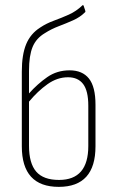

<svg xmlns="http://www.w3.org/2000/svg" viewBox="-20 -720 448 748"><path d="M209 8Q65 8 65 -150V-441Q65 -507 82 -548Q99 -589 137 -613Q161 -629 190 -639.5Q219 -650 248 -663Q277 -676 301 -699Q304 -702 306 -697L312 -679Q314 -674 311 -672Q292 -653 265 -641Q238 -629 209 -618Q180 -607 155 -591Q121 -571 107 -537Q93 -503 93 -444V-356Q126 -393 164 -419.5Q202 -446 251 -446Q301 -446 326.5 -414Q352 -382 352 -312V-150Q352 8 209 8ZM93 -152Q93 -84 121 -51.5Q149 -19 210 -19Q324 -19 324 -151V-308Q324 -366 304 -392.5Q284 -419 245 -419Q203 -419 165 -392Q127 -365 93 -324Z"/></svg>

Font: Sofia Sans Cond ExtraLight
Style: Regular
Weight: 200
Width: 3
Designer: Botio Nikoltchev, Ani Petrova
Foundry: lettersoup
Version: Version 4.100; ttfautohint (v1.8.3)